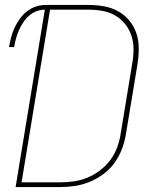

<svg xmlns="http://www.w3.org/2000/svg" viewBox="-20 -755 640 775"><path d="M223 0H43L161 -716Q144 -716 127 -709.5Q110 -703 96.5 -691Q83 -679 73 -663.5Q63 -648 56 -632Q49 -616 44.5 -599Q40 -582 37 -565H16Q20 -585 25 -604.5Q30 -624 38.5 -642.5Q47 -661 59.5 -678.5Q72 -696 88.5 -709Q105 -722 124.5 -728.5Q144 -735 164 -735H337Q369 -735 400 -729.5Q431 -724 457 -709.5Q483 -695 502 -672Q521 -649 530.5 -620.5Q540 -592 540 -560Q540 -528 535 -496L488 -212Q483 -182 472 -153Q461 -124 442.5 -98Q424 -72 397.5 -52.5Q371 -33 342 -21Q313 -9 283 -4.5Q253 0 223 0ZM223 -19Q251 -19 278.5 -23Q306 -27 333 -38Q360 -49 384 -67.5Q408 -86 425.5 -109.5Q443 -133 453 -160.5Q463 -188 467 -215L514 -500Q519 -528 519 -556.5Q519 -585 510.5 -611Q502 -637 485 -658Q468 -679 445 -692.5Q422 -706 394 -711Q366 -716 337 -716H182L67 -19Z"/></svg>

Font: Iosevka Aile Thin Oblique
Style: Regular
Weight: 100
Italic angle: -9°
Designer: Belleve Invis
Foundry: Belleve Invis
Version: Version 31.1.0; ttfautohint (v1.8.4)